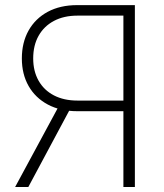

<svg xmlns="http://www.w3.org/2000/svg" viewBox="-20 -748 658 768"><path d="M519.5 0H473.6V-685.5H290Q235.4 -685.5 195.6 -664.3Q155.8 -643.1 134.3 -604.7Q112.8 -566.4 112.8 -514.2Q112.8 -463.4 134.3 -425.3Q155.8 -387.2 195.6 -366.5Q235.4 -345.7 290 -345.7H494.6V-303.2H289.1Q221.2 -303.2 171.4 -329.8Q121.6 -356.4 94.5 -403.8Q67.4 -451.2 67.4 -514.2Q67.4 -577.6 94.2 -625.7Q121.1 -673.8 170.9 -700.7Q220.7 -727.5 288.6 -727.5H519.5ZM93.3 0H40.5L218.8 -330.1H270Z"/></svg>

Font: Inter 18pt ExtraLight
Style: Regular
Weight: 250
Designer: Rasmus Andersson
Foundry: rsms
Version: Version 4.001;git-66647c0bb